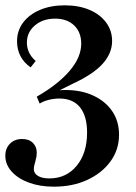

<svg xmlns="http://www.w3.org/2000/svg" viewBox="-25 -477 512 721"><path d="M177 224Q125 224 84 209Q43 194 19 167.5Q-5 141 -5 108Q-5 80 12.5 62.5Q30 45 58 45Q84 45 98.5 59.5Q113 74 113 96Q113 104 112 110.5Q111 117 108 128Q102 148 102 158Q102 174 117.5 183.5Q133 193 160 193Q224 193 263 145.5Q302 98 302 21Q302 -41 275.5 -74Q249 -107 198 -107Q178 -107 158 -102Q138 -97 124 -88L113 -114Q193 -160 236.5 -211Q280 -262 280 -313Q280 -356 253.5 -381.5Q227 -407 182 -407Q136 -407 106 -381.5Q76 -356 76 -317Q76 -277 109 -248L90 -224Q39 -260 39 -322Q39 -362 62 -392.5Q85 -423 125.5 -440Q166 -457 218 -457Q271 -457 311 -440Q351 -423 373.5 -392.5Q396 -362 396 -323Q396 -277 360.5 -237.5Q325 -198 247 -162L175 -126L171 -134Q180 -136 193.5 -137.5Q207 -139 221 -139Q281 -139 326.5 -117.5Q372 -96 397 -58.5Q422 -21 422 29Q422 85 390 129Q358 173 303 198.5Q248 224 177 224Z"/></svg>

Font: Baskervville SemiBold
Style: Regular
Weight: 600
Version: Version 1.100